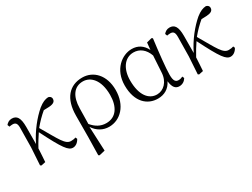

<svg xmlns="http://www.w3.org/2000/svg" viewBox="-55 -1081 2421 1841"><g transform="rotate(-30 1155.5 -160.5)"><path d="M535 -59C523 -54 504 -51 482 -51C420 -51 388 -126 279 -312C320 -362 360 -402 403 -438L462 -440C508 -443 533 -457 533 -489C533 -511 518 -521 501 -525C468 -523 435 -511 390 -475C315 -411 232 -310 176 -194C176 -248 177 -357 177 -384C177 -484 151 -522 95 -522C65 -522 45 -507 30 -489L39 -466C51 -468 63 -470 75 -470C109 -470 122 -452 122 -405L119 -189L107 2L118 10L166 0C169 -46 173 -97 175 -146C205 -202 227 -235 256 -279C378 -36 417 14 467 14C495 14 524 -4 543 -40Z M862 -30C799 -30 749 -59 707 -110C708 -149 710 -287 710 -281C712 -412 766 -490 864 -490C947 -490 1027 -416 1027 -248C1027 -118 970 -30 862 -30ZM643 2 639 197 650 204 714 189 702 -80C742 -18 802 14 868 14C992 14 1097 -90 1097 -262C1097 -427 999 -525 877 -525C736 -525 644 -428 644 -236Z M1562 -186C1557 -85 1492 -25 1420 -25C1331 -25 1262 -105 1262 -270C1262 -396 1323 -488 1423 -488C1491 -488 1546 -445 1573 -368ZM1714 -53C1699 -45 1684 -41 1668 -41C1636 -41 1617 -58 1617 -128C1617 -201 1636 -373 1654 -512L1642 -520L1585 -505L1577 -427C1545 -492 1492 -525 1425 -525C1316 -525 1193 -431 1193 -254C1193 -71 1292 14 1408 14C1479 14 1536 -18 1569 -85C1577 -14 1603 14 1645 14C1680 14 1707 -5 1723 -32Z M2281 -59C2269 -54 2250 -51 2228 -51C2166 -51 2134 -126 2025 -312C2066 -362 2106 -402 2149 -438L2208 -440C2254 -443 2279 -457 2279 -489C2279 -511 2264 -521 2247 -525C2214 -523 2181 -511 2136 -475C2061 -411 1978 -310 1922 -194C1922 -248 1923 -357 1923 -384C1923 -484 1897 -522 1841 -522C1811 -522 1791 -507 1776 -489L1785 -466C1797 -468 1809 -470 1821 -470C1855 -470 1868 -452 1868 -405L1865 -189L1853 2L1864 10L1912 0C1915 -46 1919 -97 1921 -146C1951 -202 1973 -235 2002 -279C2124 -36 2163 14 2213 14C2241 14 2270 -4 2289 -40Z"/></g></svg>

Font: Noto Serif CJK JP Light
Style: Regular
Weight: 300
Designer: Ryoko NISHIZUKA 西塚涼子 (kana & ideographs); Frank Grießhammer (Latin, Greek & Cyrillic); Wenlong ZHANG 张文龙 (bopomofo); San
Foundry: Adobe Systems Incorporated
Version: Version 1.001;PS 1.001;hotconv 16.6.54;makeotf.lib2.5.65590